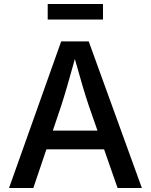

<svg xmlns="http://www.w3.org/2000/svg" viewBox="-20 -933 749 953"><path d="M24.9 0 283.7 -727.5H420.4L684.1 0H563.5L496.6 -191.9H210.4L145.5 0ZM242.2 -284.7H463.9L421.9 -404.8Q407.2 -448.2 390.1 -505.6Q373 -563 351.6 -640.1Q330.1 -562 313.2 -504.2Q296.4 -446.3 282.7 -404.8ZM491.2 -913.1V-835.9H216.8V-913.1Z"/></svg>

Font: Inter Medium
Style: Regular
Weight: 500
Designer: Rasmus Andersson
Foundry: rsms
Version: Version 4.001;git-9221beed3